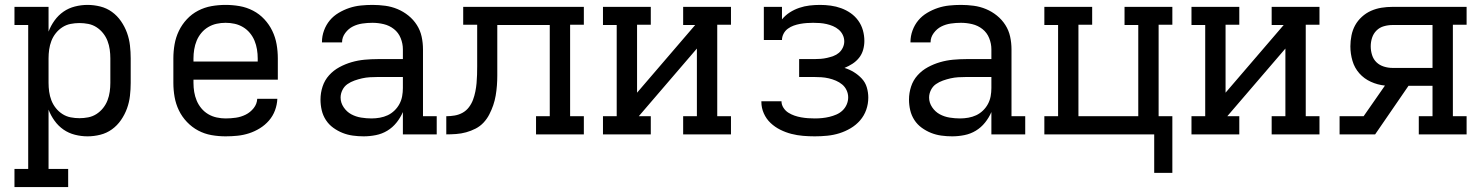

<svg xmlns="http://www.w3.org/2000/svg" viewBox="-20 -548 6040 783"><path d="M258 215H39V141H95V-446H39V-520H178V-419Q187 -443 202.5 -464.5Q218 -486 239 -500.5Q260 -515 285.5 -521.5Q311 -528 337 -528Q363 -528 389 -521.5Q415 -515 436.5 -499.5Q458 -484 473.5 -461.5Q489 -439 498 -414Q507 -389 510 -362.5Q513 -336 513 -310V-210Q513 -184 510 -157.5Q507 -131 498 -106Q489 -81 473.5 -58.5Q458 -36 436.5 -20.5Q415 -5 389 1.5Q363 8 337 8Q311 8 285.5 1.5Q260 -5 239 -19.5Q218 -34 202.5 -55.5Q187 -77 178 -101V141H258ZM304 -66Q322 -66 340 -69.5Q358 -73 373.5 -83Q389 -93 400.5 -107.5Q412 -122 418.5 -139Q425 -156 427.5 -174Q430 -192 430 -210V-310Q430 -328 427.5 -346Q425 -364 418.5 -381Q412 -398 400.5 -412.5Q389 -427 373.5 -437Q358 -447 340 -450.5Q322 -454 304 -454Q286 -454 268 -450.5Q250 -447 234.5 -437Q219 -427 207.5 -412.5Q196 -398 189.5 -381Q183 -364 180.5 -346Q178 -328 178 -310V-210Q178 -192 180.5 -174Q183 -156 189.5 -139Q196 -122 207.5 -107.5Q219 -93 234.5 -83Q250 -73 268 -69.5Q286 -66 304 -66Z M900 8Q871 8 842.5 3Q814 -2 788.5 -15.5Q763 -29 742.5 -50.5Q722 -72 709.5 -98Q697 -124 692 -152.5Q687 -181 687 -210V-310Q687 -339 692 -367.5Q697 -396 709.5 -422Q722 -448 742 -469.5Q762 -491 788 -504.5Q814 -518 842.5 -523Q871 -528 900 -528Q929 -528 957.5 -523Q986 -518 1012 -504.5Q1038 -491 1058 -469.5Q1078 -448 1090.5 -422Q1103 -396 1108 -367.5Q1113 -339 1113 -310V-223H769V-210Q769 -191 772 -173Q775 -155 782 -138Q789 -121 801 -106.5Q813 -92 829 -82.5Q845 -73 863.5 -69Q882 -65 900 -65Q921 -65 942 -68Q963 -71 982 -80.5Q1001 -90 1014.5 -107Q1028 -124 1029 -145H1111Q1110 -121 1101.5 -98Q1093 -75 1077 -56.5Q1061 -38 1040 -25Q1019 -12 996 -4.5Q973 3 949 5.5Q925 8 900 8ZM1031 -297V-310Q1031 -328 1028 -346.5Q1025 -365 1018 -382Q1011 -399 999 -413.5Q987 -428 971 -437.5Q955 -447 937 -451Q919 -455 900 -455Q881 -455 863 -451Q845 -447 829 -437.5Q813 -428 801 -413.5Q789 -399 782 -382Q775 -365 772 -346.5Q769 -328 769 -310V-297Z M1463 8Q1441 8 1419 5Q1397 2 1377 -6Q1357 -14 1339 -27Q1321 -40 1309 -58.5Q1297 -77 1292 -98.5Q1287 -120 1287 -142Q1287 -169 1295.5 -195Q1304 -221 1322 -241Q1340 -261 1364 -274Q1388 -287 1414 -294.5Q1440 -302 1467 -304.5Q1494 -307 1520 -307H1623V-347Q1623 -370 1614 -392.5Q1605 -415 1586.5 -429.5Q1568 -444 1545 -449.5Q1522 -455 1499 -455Q1478 -455 1457.5 -452Q1437 -449 1419 -440Q1401 -431 1388 -413.5Q1375 -396 1375 -376V-375H1293V-377Q1293 -401 1301.5 -424Q1310 -447 1325 -465Q1340 -483 1361 -495.5Q1382 -508 1404.5 -515.5Q1427 -523 1451 -525.5Q1475 -528 1499 -528Q1525 -528 1551 -524.5Q1577 -521 1601 -511Q1625 -501 1645.5 -484.5Q1666 -468 1680 -446Q1694 -424 1699.5 -398.5Q1705 -373 1705 -347V-74H1761V0H1623V-91Q1613 -68 1597 -48Q1581 -28 1559.5 -15Q1538 -2 1513 3Q1488 8 1463 8ZM1495 -65Q1512 -65 1529 -68Q1546 -71 1561 -78Q1576 -85 1588.5 -97Q1601 -109 1609 -124Q1617 -139 1620 -155.5Q1623 -172 1623 -189V-234H1521Q1504 -234 1488 -233Q1472 -232 1456.5 -228.5Q1441 -225 1425.5 -219.5Q1410 -214 1397 -205Q1384 -196 1376.5 -181Q1369 -166 1369 -150Q1369 -129 1381.5 -110.5Q1394 -92 1412.5 -82Q1431 -72 1452.5 -68.5Q1474 -65 1495 -65Z M1800 0V-74Q1817 -74 1834.5 -77Q1852 -80 1867 -88.5Q1882 -97 1892.5 -111Q1903 -125 1909 -141Q1915 -157 1918.5 -174.5Q1922 -192 1923.5 -209Q1925 -226 1925.5 -243.5Q1926 -261 1926 -278V-447H1869V-520H2361V-447H2305V-74H2361V0H2166V-74H2222V-446H2008V-281Q2008 -260 2008 -240Q2008 -220 2006.5 -199.5Q2005 -179 2001.5 -158.5Q1998 -138 1991.5 -119Q1985 -100 1975.5 -81.5Q1966 -63 1952 -48Q1938 -33 1919.5 -23.5Q1901 -14 1881 -8.5Q1861 -3 1840.5 -1.5Q1820 0 1800 0Z M2634 0H2439V-74H2495V-446H2439V-520H2634V-447H2578V-170L2815 -446H2766V-520H2961V-447H2905V-74H2961V0H2766V-74H2822V-350L2585 -74H2634Z M3303 8Q3279 8 3255 6Q3231 4 3207.5 -2Q3184 -8 3162 -19Q3140 -30 3122.5 -46.5Q3105 -63 3095 -85.5Q3085 -108 3085 -132V-135H3167Q3167 -121 3175 -108.5Q3183 -96 3195 -88.5Q3207 -81 3220 -76.5Q3233 -72 3247 -69.5Q3261 -67 3275 -66Q3289 -65 3303 -65Q3318 -65 3333 -66.5Q3348 -68 3362.5 -71.5Q3377 -75 3391 -81Q3405 -87 3416 -97.5Q3427 -108 3433 -122Q3439 -136 3439 -151Q3439 -166 3432.5 -180Q3426 -194 3414.5 -203.5Q3403 -213 3389 -219Q3375 -225 3360 -228.5Q3345 -232 3330 -233Q3315 -234 3300 -234H3239V-307H3300Q3313 -307 3326.5 -308Q3340 -309 3353 -312Q3366 -315 3378.5 -319.5Q3391 -324 3401 -332.5Q3411 -341 3417 -353.5Q3423 -366 3423 -379Q3423 -393 3417 -405.5Q3411 -418 3400.5 -427Q3390 -436 3377 -441.5Q3364 -447 3350.5 -450Q3337 -453 3323.5 -454Q3310 -455 3296 -455Q3283 -455 3269.5 -454Q3256 -453 3242.5 -450.5Q3229 -448 3216.5 -443.5Q3204 -439 3193 -431Q3182 -423 3175.5 -410.5Q3169 -398 3169 -385H3095V-520H3169V-469Q3183 -486 3201 -497.5Q3219 -509 3239.5 -516Q3260 -523 3281.5 -525.5Q3303 -528 3324 -528Q3346 -528 3368 -525Q3390 -522 3410.5 -514.5Q3431 -507 3449 -494.5Q3467 -482 3480 -464Q3493 -446 3499 -424.5Q3505 -403 3505 -381Q3505 -363 3500 -345Q3495 -327 3483.5 -312.5Q3472 -298 3456.5 -288Q3441 -278 3424 -271Q3444 -265 3462 -254Q3480 -243 3494.5 -227.5Q3509 -212 3515 -191.5Q3521 -171 3521 -150Q3521 -124 3512.5 -100Q3504 -76 3487.5 -57Q3471 -38 3449 -25Q3427 -12 3403 -4.5Q3379 3 3353.5 5.5Q3328 8 3303 8Z M3863 8Q3841 8 3819 5Q3797 2 3777 -6Q3757 -14 3739 -27Q3721 -40 3709 -58.5Q3697 -77 3692 -98.5Q3687 -120 3687 -142Q3687 -169 3695.5 -195Q3704 -221 3722 -241Q3740 -261 3764 -274Q3788 -287 3814 -294.5Q3840 -302 3867 -304.5Q3894 -307 3920 -307H4023V-347Q4023 -370 4014 -392.5Q4005 -415 3986.5 -429.5Q3968 -444 3945 -449.5Q3922 -455 3899 -455Q3878 -455 3857.5 -452Q3837 -449 3819 -440Q3801 -431 3788 -413.5Q3775 -396 3775 -376V-375H3693V-377Q3693 -401 3701.5 -424Q3710 -447 3725 -465Q3740 -483 3761 -495.5Q3782 -508 3804.5 -515.5Q3827 -523 3851 -525.5Q3875 -528 3899 -528Q3925 -528 3951 -524.5Q3977 -521 4001 -511Q4025 -501 4045.5 -484.5Q4066 -468 4080 -446Q4094 -424 4099.5 -398.5Q4105 -373 4105 -347V-74H4161V0H4023V-91Q4013 -68 3997 -48Q3981 -28 3959.5 -15Q3938 -2 3913 3Q3888 8 3863 8ZM3895 -65Q3912 -65 3929 -68Q3946 -71 3961 -78Q3976 -85 3988.5 -97Q4001 -109 4009 -124Q4017 -139 4020 -155.5Q4023 -172 4023 -189V-234H3921Q3904 -234 3888 -233Q3872 -232 3856.5 -228.5Q3841 -225 3825.5 -219.5Q3810 -214 3797 -205Q3784 -196 3776.5 -181Q3769 -166 3769 -150Q3769 -129 3781.5 -110.5Q3794 -92 3812.5 -82Q3831 -72 3852.5 -68.5Q3874 -65 3895 -65Z M4687 157V0H4239V-74H4295V-446H4239V-520H4434V-447H4378V-74H4622V-446H4566V-520H4761V-447H4705V-74H4761V157Z M5034 0H4839V-74H4895V-446H4839V-520H5034V-447H4978V-170L5215 -446H5166V-520H5361V-447H5305V-74H5361V0H5166V-74H5222V-350L4985 -74H5034Z M5443 0V-74H5541L5628 -199Q5598 -202 5570.5 -214.5Q5543 -227 5523.5 -249Q5504 -271 5495.5 -300Q5487 -329 5487 -359Q5487 -381 5491.5 -403.5Q5496 -426 5506.5 -445Q5517 -464 5534 -479.5Q5551 -495 5571.5 -504Q5592 -513 5614 -516.5Q5636 -520 5659 -520H5961V-447H5905V-74H5961V0H5766V-74H5822V-198H5724L5588 0ZM5659 -271H5822V-446H5659Q5641 -446 5623.5 -441Q5606 -436 5593.5 -423.5Q5581 -411 5575.5 -394Q5570 -377 5570 -359Q5570 -341 5575.5 -323.5Q5581 -306 5593.5 -294Q5606 -282 5623.5 -276.5Q5641 -271 5659 -271Z"/></svg>

Font: Iosevka HT Extended
Style: Regular
Weight: 400
Width: 7
Monospace: yes
Designer: Belleve Invis
Foundry: Belleve Invis
Version: Version 32.3.0; ttfautohint (v1.8.4)